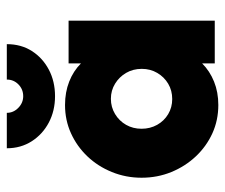

<svg xmlns="http://www.w3.org/2000/svg" viewBox="-68 -580 658 561"><g transform="rotate(-90 260.5 -299.0)"><path d="M234.7 10.4Q190.3 10.4 152.1 -6.9Q113.9 -24.3 84.7 -55.2Q55.6 -86.1 38.9 -126.7Q22.2 -167.4 22.2 -213.9Q22.2 -259.7 38.9 -300.7Q55.6 -341.7 84.7 -372.2Q113.9 -402.8 152.1 -420.1Q190.3 -437.5 234.7 -437.5Q272.2 -437.5 303.1 -425.3Q334 -413.2 356.2 -391V-427.1H481.2V0H356.2V-36.8Q334 -14.6 303.1 -2.1Q272.2 10.4 234.7 10.4ZM252.1 -124.3Q277.1 -124.3 296.9 -136.1Q316.7 -147.9 328.5 -168.1Q340.3 -188.2 340.3 -213.2Q340.3 -238.9 328.5 -259Q316.7 -279.2 296.9 -291.3Q277.1 -303.5 252.8 -303.5Q228.5 -303.5 208.3 -291.3Q188.2 -279.2 176.7 -259Q165.3 -238.9 165.3 -213.9Q165.3 -188.9 176.7 -168.4Q188.2 -147.9 208 -136.1Q227.8 -124.3 252.1 -124.3ZM260.4 -466.7Q218.1 -466.7 183.7 -484.7Q149.3 -502.8 128.8 -534.7Q108.3 -566.7 108.3 -607.6H211.8Q211.8 -588.2 226.4 -574Q241 -559.7 260.4 -559.7Q280.6 -559.7 294.8 -573.6Q309 -587.5 309 -607.6H412.5Q412.5 -566 392.4 -534.4Q372.2 -502.8 337.8 -484.7Q303.5 -466.7 260.4 -466.7Z"/></g></svg>

Font: Afacad Flux ExtraBold
Style: Regular
Weight: 800
Designer: Kristian Moeller
Foundry: Dicotype
Version: Version 1.100